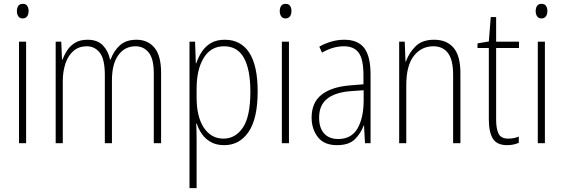

<svg xmlns="http://www.w3.org/2000/svg" viewBox="-20 -746 2936 1000"><path d="M99 -726Q115 -726 122 -715Q129 -704 129 -689Q129 -671 121 -660.5Q113 -650 98 -650Q83 -650 75.5 -661Q68 -672 68 -688Q68 -704 75 -715Q82 -726 99 -726ZM116 -529V0H79V-529Z M691 -539Q750 -539 784.5 -497.5Q819 -456 819 -367V0H781V-364Q781 -440 754.5 -472.5Q728 -505 686 -505Q630 -505 596.5 -459Q563 -413 563 -328V0H526V-355Q526 -439 499.5 -472Q473 -505 432 -505Q391 -505 363 -481Q335 -457 321 -415.5Q307 -374 307 -323V0H270V-529H299L303 -436H306Q315 -461 330.5 -484.5Q346 -508 371.5 -523.5Q397 -539 436 -539Q488 -539 516 -509.5Q544 -480 553 -436H556Q573 -482 605 -510.5Q637 -539 691 -539Z M1151 -539Q1234 -539 1278 -472Q1322 -405 1322 -270Q1322 -129 1275 -59.5Q1228 10 1148 10Q1107 10 1078.5 -6Q1050 -22 1032 -47.5Q1014 -73 1005 -102H1002Q1003 -85 1003.5 -62.5Q1004 -40 1004 -16V234H967V-529H996L1000 -416H1002Q1013 -449 1031.5 -477Q1050 -505 1079 -522Q1108 -539 1151 -539ZM1147 -505Q1078 -505 1041 -444.5Q1004 -384 1004 -284V-239Q1004 -137 1042 -80.5Q1080 -24 1144 -24Q1206 -24 1245 -81.5Q1284 -139 1284 -269Q1284 -384 1250.5 -444.5Q1217 -505 1147 -505Z M1468 -726Q1484 -726 1491 -715Q1498 -704 1498 -689Q1498 -671 1490 -660.5Q1482 -650 1467 -650Q1452 -650 1444.5 -661Q1437 -672 1437 -688Q1437 -704 1444 -715Q1451 -726 1468 -726ZM1485 -529V0H1448V-529Z M1773 -539Q1844 -539 1877 -496Q1910 -453 1910 -357V0H1881L1876 -92H1874Q1859 -51 1828 -20.5Q1797 10 1735 10Q1668 10 1635.5 -32Q1603 -74 1603 -133Q1603 -212 1654.5 -252.5Q1706 -293 1800 -301L1873 -307V-353Q1873 -437 1848.5 -471Q1824 -505 1771 -505Q1745 -505 1717 -497.5Q1689 -490 1657 -472L1643 -503Q1673 -520 1706 -529.5Q1739 -539 1773 -539ZM1803 -271Q1723 -264 1682.5 -230.5Q1642 -197 1642 -133Q1642 -80 1668 -51Q1694 -22 1741 -22Q1810 -22 1841.5 -76Q1873 -130 1874 -218V-276Z M2241 -539Q2307 -539 2342.5 -497Q2378 -455 2378 -365V0H2340V-356Q2340 -435 2313 -470Q2286 -505 2237 -505Q2175 -505 2135.5 -455Q2096 -405 2096 -302V0H2059V-529H2088L2092 -425H2094Q2109 -469 2143.5 -504Q2178 -539 2241 -539Z M2627 -24Q2643 -24 2657.5 -27Q2672 -30 2682 -35V-2Q2670 3 2655 6.5Q2640 10 2621 10Q2568 10 2547 -24Q2526 -58 2526 -124V-496H2467V-520L2526 -530L2536 -657H2564V-529H2683V-496H2564V-124Q2564 -74 2577 -49Q2590 -24 2627 -24Z M2801 -726Q2817 -726 2824 -715Q2831 -704 2831 -689Q2831 -671 2823 -660.5Q2815 -650 2800 -650Q2785 -650 2777.5 -661Q2770 -672 2770 -688Q2770 -704 2777 -715Q2784 -726 2801 -726ZM2818 -529V0H2781V-529Z"/></svg>

Font: Noto Sans Lao Looped Condensed ExtraLight
Style: Regular
Weight: 200
Width: 3
Designer: Mark Frömberg, Ben Mitchell
Foundry: The Fontpad Ltd
Version: Version 1.002; ttfautohint (v1.8.4.7-5d5b)